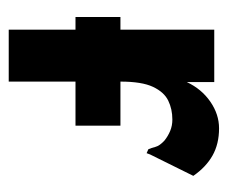

<svg xmlns="http://www.w3.org/2000/svg" viewBox="-61 -461 522 440"><g transform="rotate(90 200.0 -241.0)"><path d="M19 -153V-256H48V-471H168V-408Q184 -442 213 -462Q242 -482 274 -482Q310 -482 336.5 -467Q363 -452 383 -423L334 -324L331 -316L322 -320Q319 -327 316.5 -336.5Q314 -346 302 -357Q292 -365 280 -370Q268 -375 254 -375Q230 -375 210.5 -365.5Q191 -356 179 -330.5Q167 -305 167 -256H268V-153H167V0H48V-153Z"/></g></svg>

Font: Inconsolata Condensed Black
Style: Regular
Weight: 900
Width: 3
Monospace: yes
Designer: Raph Levien, Cyreal, Brenton Simpson
Foundry: Raph Levien, Cyreal, Google
Version: Version 3.001; ttfautohint (v1.8.2.53-6de2)